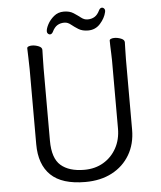

<svg xmlns="http://www.w3.org/2000/svg" viewBox="-59 -921 828 990"><g transform="rotate(-5 355.0 -426.0)"><path d="M520 -846Q513 -815 488 -787Q463 -759 425 -759Q395 -759 375 -771.5Q355 -784 339 -797Q323 -810 306 -810Q285 -810 269.5 -800.5Q254 -791 243 -768Q237 -756 227 -756Q222 -756 217 -760.5Q212 -765 212 -773Q212 -787 223.5 -809Q235 -831 256.5 -849Q278 -867 308 -867Q338 -867 358 -854Q378 -841 394 -828.5Q410 -816 427 -816Q448 -816 463.5 -825.5Q479 -835 490 -858Q496 -870 506 -870Q511 -870 516 -865.5Q521 -861 521 -853Q521 -849 520 -846ZM534 -595Q534 -609 533 -630Q532 -651 531.5 -670Q531 -689 531 -697Q531 -703 538.5 -706Q546 -709 556 -709Q573 -709 590.5 -702Q608 -695 608 -682Q608 -670 607 -645Q606 -620 606 -594V-230Q606 -156 573 -100Q540 -44 481 -13Q422 18 343 18Q222 18 164.5 -37.5Q107 -93 107 -198V-586Q107 -617 105.5 -647.5Q104 -678 104 -695Q104 -701 111.5 -704Q119 -707 129 -707Q146 -707 163.5 -700Q181 -693 181 -680Q181 -668 180 -639Q179 -610 179 -584V-210Q179 -119 221.5 -82Q264 -45 343 -45Q399 -45 442 -70.5Q485 -96 509.5 -140.5Q534 -185 534 -242Z"/></g></svg>

Font: Klee One SemiBold
Style: Regular
Weight: 600
Designer: Fontworks Inc.
Foundry: Fontworks Inc.
Version: Version 1.00;January 12, 2022;FontCreator 13.0.0.2683 64-bit